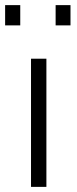

<svg xmlns="http://www.w3.org/2000/svg" viewBox="-20 -729 301 749"><path d="M0 -630H59V-709H0ZM197 -630H255V-709H197ZM101 0H161V-500H101Z"/></svg>

Font: TitilliumText22L
Style: 250 wt
Weight: 300
Designer: Campivisivi
Foundry: Campivisivi
Version: 1.000